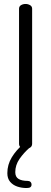

<svg xmlns="http://www.w3.org/2000/svg" viewBox="-20 -751 258 968"><path d="M109 0Q96 0 86 -6.5Q76 -13 76 -26V-707Q76 -719 86 -725Q96 -731 109 -731Q121 -731 131.5 -725Q142 -719 142 -707V-26Q142 -13 131.5 -6.5Q121 0 109 0ZM114 197Q89 197 67 189.5Q45 182 31 165.5Q17 149 17 122Q17 79 39.5 42Q62 5 98 -25L131 -8Q100 19 78.5 50Q57 81 57 117Q57 141 73.5 151Q90 161 119 161Q128 161 133.5 166Q139 171 139 180Q139 188 133.5 192.5Q128 197 114 197Z"/></svg>

Font: Dosis
Style: Regular
Weight: 400
Designer: EdgarTolentino, PabloImpallari, IginoMarini
Foundry: EdgarTolentino, PabloImpallari, IginoMarini
Version: Version 3.001; ttfautohint (v1.8.2)